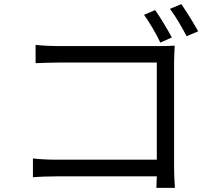

<svg xmlns="http://www.w3.org/2000/svg" viewBox="-20 -874 1040 933"><path d="M734 -825 680 -802C705 -767 740 -709 759 -667L815 -692C795 -730 758 -791 734 -825ZM861 -854 806 -831C833 -796 865 -739 887 -698L943 -722C922 -760 885 -820 861 -854ZM153 -656V-567C176 -568 225 -570 263 -570H742V-98H251C209 -98 165 -101 140 -104V-13C167 -15 212 -17 253 -17H742C741 7 740 28 740 39H830C829 23 826 -22 826 -58V-574C826 -598 828 -629 829 -652C809 -651 779 -650 754 -650H262C230 -650 186 -652 153 -656Z"/></svg>

Font: Source Han Sans HK
Style: Regular
Weight: 400
Designer: Ryoko NISHIZUKA 西塚涼子 (kana, bopomofo & ideographs); Paul D. Hunt (Latin, Greek & Cyrillic); Sandoll Communications 산돌커뮤니
Foundry: Adobe
Version: Version 2.000;hotconv 1.0.107;makeotfexe 2.5.65593